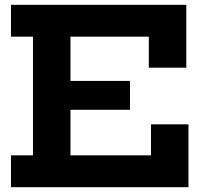

<svg xmlns="http://www.w3.org/2000/svg" viewBox="-20 -779 852 799"><path d="M521 -442.3V-322.2H199.1V-442.3ZM608.3 -261.6H764.3V0H25.6V-132.5H117.2V-626.5H25.6V-758.9H755.3V-497.3H599.3V-626.5H273.2V-132.5H608.3Z"/></svg>

Font: Hepta Slab ExtraLight
Style: Regular
Weight: 200
Designer: Michael LaGattuta
Foundry: Michael LaGattuta
Version: Version 1.100